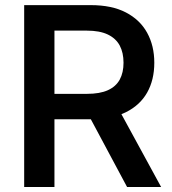

<svg xmlns="http://www.w3.org/2000/svg" viewBox="-20 -748 690 768"><path d="M76.7 0V-727.5H343.3Q427.2 -727.5 483.6 -698.2Q540 -668.9 568.6 -616.9Q597.2 -564.9 597.2 -497.1Q597.2 -428.2 568.4 -377.4Q539.6 -326.7 482.9 -298.8Q426.3 -271 341.8 -271H147V-372.6H327.6Q379.4 -372.6 411.6 -387.2Q443.8 -401.9 459 -429.7Q474.1 -457.5 474.1 -497.1Q474.1 -537.1 459 -565.7Q443.8 -594.2 411.4 -609.9Q378.9 -625.5 327.1 -625.5H197.8V0ZM488.3 0 312 -329.6H444.8L624.5 0Z"/></svg>

Font: Inter Cardless
Style: Medium
Weight: 500
Designer: Rasmus Andersson
Foundry: rsms
Version: Version 4.001;git-9221beed3